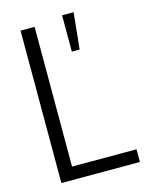

<svg xmlns="http://www.w3.org/2000/svg" viewBox="-120 -874 730 949"><g transform="rotate(-15 245.5 -400.0)"><path d="M476 0H74V-780H146V-65H476ZM332 -614H292V-800H351Z"/></g></svg>

Font: Tanohe Sans
Style: Regular
Weight: 400
Designer: Village Type and Design LLC & Cristiano Sobral
Foundry: Cooper Hewitt Smithsonian Design Museum
Version: Version 1.00;September 29, 2021;FontCreator 13.0.0.2655 64-b